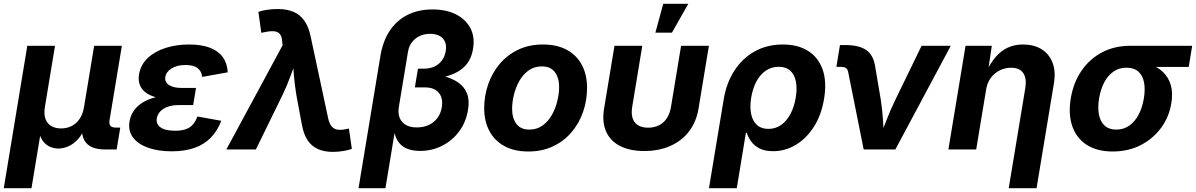

<svg xmlns="http://www.w3.org/2000/svg" viewBox="-36 -787 6298 1011"><path d="M-16.2 204.1 107.8 -545.9H253.7L200.3 -223.3Q194.1 -185.2 203.7 -160.2Q213.2 -135.2 234.7 -123Q256.2 -110.7 285.5 -110.7Q316 -110.7 341 -123.3Q366 -135.9 383.1 -160.9Q400.3 -185.9 406.4 -223.3L459.8 -545.9H605.7L540.9 -154.4Q537.6 -133.9 545.6 -124.4Q553.7 -115 575.5 -115H597.3L578.3 0H516.4Q445.9 0 416.7 -35.9Q387.5 -71.8 398.8 -139.7L407.1 -189H431.1Q422.3 -134.6 404.2 -98.7Q386.1 -62.9 363.2 -42.5Q340.3 -22 316.4 -13.4Q292.5 -4.8 271.8 -4.8Q250.4 -4.8 228.9 -13.4Q207.4 -22 191.1 -42.6Q174.8 -63.1 168.4 -98.8Q162 -134.6 170.8 -189H194.8L129.7 204.1Z M867.4 9.8Q796.6 9.8 743.7 -9.1Q690.8 -27.9 664.3 -63.3Q637.8 -98.7 646.1 -148.5Q650.8 -176.8 667.1 -201.7Q683.4 -226.5 712.1 -245.3Q740.8 -264.1 783.1 -274.9Q825.5 -285.8 882.3 -285.8H989.6L981.2 -233.7H905.2Q871.6 -233.7 847 -224.7Q822.3 -215.8 807.8 -200.2Q793.3 -184.5 789.7 -164.3Q784.7 -134.7 808.8 -116.7Q832.9 -98.6 886.1 -98.6Q920.7 -98.6 943.3 -106.9Q965.9 -115.2 980.1 -131.9Q994.3 -148.6 1003.6 -173.6L1129.1 -150.9Q1109.4 -99 1074.9 -63.1Q1040.5 -27.1 989.2 -8.7Q937.9 9.8 867.4 9.8ZM878.9 -264.4Q826.1 -264.4 789 -273.9Q752 -283.3 729.7 -300.9Q707.4 -318.5 699.3 -342.5Q691.1 -366.5 696.1 -395.4Q704.6 -446.2 741.7 -481.2Q778.7 -516.2 835.3 -534.5Q892 -552.7 959.5 -552.7Q1024.6 -552.7 1068.9 -535.9Q1113.2 -519 1136.9 -486.4Q1160.6 -453.8 1163.4 -406.2L1028.5 -382Q1026 -411.3 1004.7 -428Q983.3 -444.8 941.3 -444.8Q895.8 -444.8 867.1 -426.5Q838.3 -408.2 834.5 -381Q830.4 -355.2 853.4 -339.6Q876.3 -324 920.1 -324H996.1L986.2 -264.4Z M1155.9 0 1452 -548.4 1450.1 -566.6Q1448.6 -593.9 1438.2 -607.1Q1427.8 -620.3 1407.6 -622.3Q1387.4 -624.2 1355.3 -617.3L1339.9 -614.1L1324.6 -724.5Q1341.6 -731.1 1369.7 -735.3Q1397.8 -739.5 1426.4 -739.5Q1474.2 -739.5 1509 -724.9Q1543.8 -710.3 1566.3 -678.6Q1588.7 -646.9 1599.6 -595.7L1692 -164Q1698.2 -135.7 1710.4 -121.5Q1722.6 -107.3 1740.8 -104.4Q1759 -101.5 1782.9 -106.5L1801.2 -110.3L1816.7 -3Q1800.2 3.3 1772.7 8Q1745.3 12.8 1716.5 12.8Q1671.6 12.8 1638.1 -2.1Q1604.7 -17 1583.5 -48.8Q1562.3 -80.6 1553.3 -131.9L1525.1 -283.4Q1515.9 -337.3 1511.5 -390.7Q1507 -444.1 1503.3 -502.8H1537.4Q1514.4 -444.3 1495.2 -390.7Q1476 -337.1 1450 -283.4L1311.4 0Z M1851.9 204.1 1967.1 -492.5Q1980.3 -571.9 2017.3 -626.6Q2054.2 -681.2 2111.2 -709.3Q2168.2 -737.3 2241.6 -737.3Q2313.6 -737.3 2365 -711.3Q2416.4 -685.3 2440.8 -638.9Q2465.2 -592.5 2455.1 -531.4Q2445.8 -473.3 2412.5 -439.1Q2379.2 -404.9 2325.6 -388.2Q2272.1 -371.4 2202 -365.2L2207.9 -400.8Q2259.2 -396.5 2303 -385Q2346.9 -373.6 2377.9 -351.8Q2408.9 -330.1 2423 -295Q2437.1 -259.9 2428.3 -207.9Q2417.8 -143.9 2381.9 -95.4Q2346 -46.9 2292.5 -19.6Q2239.1 7.7 2175.8 7.7Q2128.2 7.7 2097.5 -8.7Q2066.9 -25.1 2051.9 -56.7Q2037 -88.2 2035.8 -133.9H2049.4L1993.6 204.1ZM2159.1 -116Q2194 -116 2221.5 -128.8Q2249 -141.6 2266.9 -165.2Q2284.8 -188.8 2290.1 -221.1Q2298.4 -270 2274.6 -298.4Q2250.8 -326.7 2202.1 -326.7H2148.5L2164.9 -425.5H2197.8Q2227.7 -425.5 2251.5 -436.5Q2275.2 -447.5 2290.7 -468.4Q2306.2 -489.2 2311 -517.4Q2318.2 -559.7 2295.9 -584.3Q2273.6 -608.9 2228.9 -608.9Q2197.9 -608.9 2173.2 -597.1Q2148.6 -585.3 2132.8 -564.2Q2117 -543.1 2112.2 -513.7L2064 -222.7Q2058.9 -191.7 2068 -167.7Q2077.2 -143.6 2100.2 -129.8Q2123.2 -116 2159.1 -116Z M2745.9 10.7Q2672 10.7 2620.2 -17.6Q2568.3 -45.8 2541 -97.2Q2513.6 -148.5 2513.6 -217.2Q2513.6 -283 2534.6 -343.2Q2555.5 -403.4 2595.4 -450.7Q2635.3 -498 2692.7 -525.4Q2750 -552.7 2823.1 -552.7Q2896.7 -552.7 2948.6 -524.6Q3000.5 -496.5 3027.9 -445.1Q3055.2 -393.8 3055.2 -324.6Q3055.2 -258.7 3034.5 -198.5Q3013.7 -138.2 2973.7 -91.1Q2933.7 -43.9 2876.3 -16.6Q2819 10.7 2745.9 10.7ZM2751 -104.6Q2791.8 -104.6 2821.5 -126.5Q2851.3 -148.3 2870.5 -182.7Q2889.6 -217.1 2898.8 -256Q2908.1 -294.9 2908.1 -328.7Q2908.1 -361.5 2898 -385.9Q2888 -410.3 2868.1 -423.9Q2848.2 -437.5 2817.8 -437.5Q2776.9 -437.5 2747.1 -415.9Q2717.4 -394.3 2698.2 -360.1Q2679.1 -325.8 2669.8 -287.1Q2660.6 -248.3 2660.6 -214Q2660.6 -165.1 2683.1 -134.9Q2705.7 -104.6 2751 -104.6Z M3356.4 8.2Q3279.9 8.2 3228.5 -18.5Q3177.1 -45.1 3155.2 -95.1Q3133.3 -145 3144.8 -215.2L3199.6 -545.9H3346L3293 -224.6Q3287 -188.6 3295.3 -164.1Q3303.6 -139.6 3324.6 -127.1Q3345.5 -114.6 3376.9 -114.6Q3408.9 -114.6 3433.8 -127.1Q3458.7 -139.6 3475 -164.1Q3491.3 -188.6 3497.3 -224.6L3550.3 -545.9H3696.8L3642.2 -215.2Q3630.7 -145.5 3592.4 -95.4Q3554 -45.3 3493.8 -18.6Q3433.6 8.2 3356.4 8.2ZM3415.1 -615.1 3456.4 -767.1H3588.4L3502.3 -615.1Z M3697.1 204.1 3774.9 -264.8Q3789.1 -350.5 3831.1 -415.2Q3873.1 -480 3938.2 -516.4Q4003.3 -552.7 4086.2 -552.7Q4165.3 -552.7 4219 -518.9Q4272.8 -485 4295.4 -421.6Q4318.1 -358.1 4303.6 -268.9Q4289.6 -182.1 4249.9 -119.8Q4210.1 -57.5 4154.2 -24.2Q4098.3 9.1 4035.3 9.1Q3990.9 9.1 3962.7 -5.7Q3934.6 -20.6 3918.9 -42.8Q3903.3 -64.9 3896.2 -87.4H3891.5L3843.6 204.1ZM4010 -108.3Q4048.1 -108.3 4077.5 -129.3Q4107 -150.3 4126.6 -187.6Q4146.2 -224.8 4154.1 -273.4Q4162.1 -321.6 4154.8 -358Q4147.5 -394.5 4125.1 -414.9Q4102.7 -435.4 4064.4 -435.4Q4027 -435.4 3997.2 -415.5Q3967.5 -395.6 3947.7 -359.4Q3928 -323.2 3919.6 -273.7Q3911.4 -224.2 3919.2 -186.8Q3926.9 -149.5 3949.9 -128.9Q3972.8 -108.3 4010 -108.3Z M4511.8 0 4430.2 -407.8Q4427.4 -422 4418.7 -428.4Q4410.1 -434.8 4393.5 -434.8H4368.1L4386.9 -549.8H4414.4Q4488.8 -549.8 4526.5 -522.6Q4564.2 -495.5 4572.8 -433.9L4601.8 -262.5Q4610 -209.3 4613.5 -155Q4616.9 -100.6 4620.1 -43.1H4588.9Q4611.4 -101 4632.3 -155.2Q4653.2 -209.3 4679 -262.5L4816.7 -545.9H4970.4L4678.7 0Z M5156.7 -316.1 5104.3 0H4957.9L5048.2 -545.9H5186.5L5166.3 -409.6H5157.5Q5179.8 -455.6 5207.2 -487.5Q5234.6 -519.3 5270.1 -536Q5305.6 -552.7 5351.2 -552.7Q5407.9 -552.7 5448 -528.1Q5488.1 -503.4 5506.1 -457.3Q5524.1 -411.3 5513.4 -347.2L5422.1 204.1H5275.5L5362.6 -321.7Q5371.3 -373 5352.3 -401.7Q5333.3 -430.4 5287.7 -430.4Q5257.1 -430.4 5229.2 -416.9Q5201.3 -403.3 5182 -378Q5162.6 -352.6 5156.7 -316.1Z M5823 10.7Q5740.7 10.7 5686.5 -24.2Q5632.4 -59.1 5610.5 -121.9Q5588.5 -184.8 5602.2 -268.7Q5616.1 -352.5 5658.9 -414.7Q5701.7 -477 5767.3 -511.5Q5832.9 -545.9 5915.1 -545.9H6241.6L6223.4 -434.5H5985.2L5896 -430.6Q5856.9 -430.6 5827.3 -410.1Q5797.6 -389.6 5778.6 -353.4Q5759.6 -317.1 5751.4 -269Q5743.6 -221.5 5750.5 -184.4Q5757.5 -147.2 5780.2 -125.9Q5802.9 -104.6 5842 -104.6Q5881.1 -104.6 5910.7 -125.7Q5940.4 -146.8 5959.9 -183.9Q5979.4 -221.1 5987.1 -269Q5995.3 -317.6 5987.9 -353.8Q5980.6 -390.1 5957.7 -410.4Q5934.9 -430.6 5896 -430.6L5902.1 -466.1Q5961.4 -466.1 6008.2 -452Q6055 -438 6085.6 -409.8Q6116.3 -381.7 6128.7 -340.1Q6141 -298.5 6131.7 -242.9Q6120.1 -171.6 6078.1 -114.1Q6036 -56.6 5970.7 -22.9Q5905.4 10.7 5823 10.7Z"/></svg>

Font: Inter
Style: Italic
Weight: 400
Italic angle: -9.3988°
Designer: Rasmus Andersson
Foundry: rsms
Version: Version 4.001;git-66647c0bb